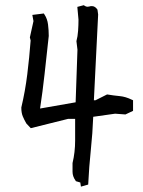

<svg xmlns="http://www.w3.org/2000/svg" viewBox="-20 -692 540 725"><path d="M253.9 -43.5V-76.2Q263.7 -117.2 263.7 -161.1V-243.2H237.3L96.2 -208L79.6 -225.6Q71.3 -239.7 65.9 -252.9Q60.5 -266.1 60.5 -285.2V-286.1Q75.2 -348.1 83 -411.4Q90.8 -474.6 95.7 -539.1L92.8 -550.8L106.4 -612.3L102.1 -635.7L145.5 -641.1L147.9 -637.2Q158.7 -621.1 161.4 -599.4Q164.1 -577.6 164.1 -556.6V-556.2L148.4 -413.1Q141.1 -346.7 131.3 -282.2L265.6 -305.7L272.5 -504.4L268.6 -536.6Q273.4 -554.2 274.9 -575.9Q276.4 -597.7 276.4 -617.7L272 -666L296.4 -672.4L299.3 -670.4Q304.7 -666.5 310.5 -666.5Q314 -666.5 317.4 -667.5Q321.3 -668.9 325 -668.9Q328.6 -668.9 331.5 -668.5Q340.8 -666 347.2 -656.7L348.1 -655.3L350.6 -637.2L334.5 -313.5H340.8L384.3 -335.4Q410.2 -331.1 432.1 -329.1Q454.1 -327.1 478 -315.4L482.4 -313.5V-273.4L453.6 -259.8L414.6 -262.7L332 -251Q329.6 -188.5 323 -126.2Q316.4 -64 313 4.9L285.6 12.7L283.2 -2.9L266.6 -7.8L265.1 -10.3Q253.9 -25.9 253.9 -43.5Z"/></svg>

Font: Bakudai
Style: Bold
Weight: 700
Version: Version 1.48